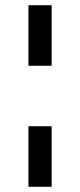

<svg xmlns="http://www.w3.org/2000/svg" viewBox="-20 -633 307 736"><path d="M89 -381V-613H178V-381ZM89 83V-149H178V83Z"/></svg>

Font: Frank Ruhl Libre ExtraBold
Style: Regular
Weight: 800
Designer: Yanek Iontef
Foundry: Fontef
Version: Version 6.003;gftools[0.9.30]